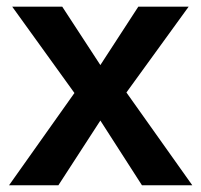

<svg xmlns="http://www.w3.org/2000/svg" viewBox="-20 -548 596 568"><path d="M399.9 0 276.9 -191.4 152.8 0H6.8L200.2 -272.9L16.1 -528.3H164.1L276.9 -355.5L389.2 -528.3H538.1L354 -274.4L548.8 0Z"/></svg>

Font: Arial
Style: Bold
Weight: 700
Designer: Steve Matteson
Foundry: Ascender Corporation
Version: Version 2.00.3